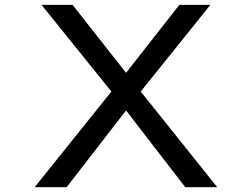

<svg xmlns="http://www.w3.org/2000/svg" viewBox="-20 -776 1040 792"><path d="M123 -3.9 439.5 -398.4 151.4 -755.9H279.3L500 -475.6L719.7 -755.9H847.7L560.5 -398.4L876 -3.9H744.1L500 -320.3L254.9 -3.9Z"/></svg>

Font: Kosugi
Style: Regular
Weight: 400
Version: Version 4.002